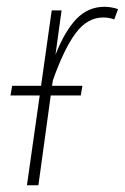

<svg xmlns="http://www.w3.org/2000/svg" viewBox="-20 -551 371 571"><path d="M291 -530.8Q310.5 -530.8 331.1 -523.9L319.8 -493.2Q304.2 -499 287.1 -499Q239.7 -499 205.1 -452.4Q170.4 -405.8 137.2 -312L134.8 -295.9H225.1L220.2 -267.1H130.9L94.2 0H60.1L98.1 -267.1H11.2L16.1 -295.9H102.1L133.8 -520H163.1L145 -388.2Q172.4 -458 207 -494.4Q241.7 -530.8 291 -530.8Z"/></svg>

Font: Fira Sans Compressed UltraLight
Style: Italic
Weight: 200
Width: 3
Italic angle: -8°
Designer: Carrois Corporate & Edenspiekermann AG
Foundry: Carrois Corporate GbR & Edenspiekermann AG
Version: Version 4.203;PS 004.203;hotconv 1.0.88;makeotf.lib2.5.64775